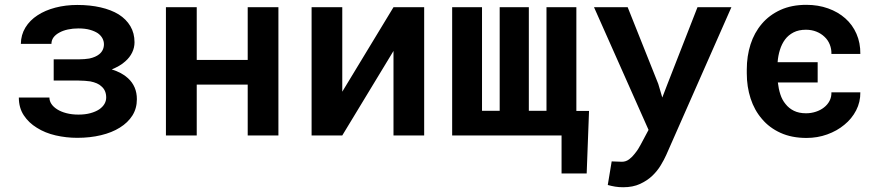

<svg xmlns="http://www.w3.org/2000/svg" viewBox="-20 -558 3641 791"><path d="M57.6 -156.2Q57.6 -113.8 78.1 -82.8Q98.6 -51.8 131.8 -31.7Q165.5 -10.3 209.2 -0.2Q252.9 9.8 298.3 9.8Q351.1 9.8 396 -1Q440.9 -11.7 473.6 -32.2Q506.8 -52.7 525.4 -82Q543.9 -111.3 543.9 -149.4Q543.9 -175.8 534.7 -197.5Q525.4 -219.2 507.3 -235.8Q494.6 -247.6 477.8 -256.6Q460.9 -265.6 440.4 -272Q457 -278.8 471.2 -287.1Q485.4 -295.4 496.1 -305.2Q514.6 -321.3 524.4 -341.6Q534.2 -361.8 534.2 -383.8Q534.2 -421.4 517.1 -450.2Q500 -479 469.2 -498.5Q438 -517.6 394.5 -527.6Q351.1 -537.6 298.3 -537.6Q250.5 -537.6 208.3 -526.6Q166 -515.6 134.8 -495.1Q103 -474.6 84.7 -444.6Q66.4 -414.6 65.9 -377.4H191.9Q191.9 -392.1 200.4 -403.8Q209 -415.5 224.6 -423.8Q239.3 -432.1 259.5 -436.5Q279.8 -440.9 302.7 -440.9Q330.6 -440.9 350.3 -435.3Q370.1 -429.7 383.3 -420.9Q396 -411.6 402.1 -399.9Q408.2 -388.2 408.2 -375.5Q408.2 -363.3 403.3 -352.8Q398.4 -342.3 388.7 -334.5Q381.3 -328.6 371.3 -324.2Q361.3 -319.8 348.1 -316.9Q338.9 -315.4 327.9 -314.5Q316.9 -313.5 304.2 -313.5H201.2V-226.1H304.2Q317.4 -226.1 329.6 -225.1Q341.8 -224.1 352.1 -222.7Q367.2 -219.7 378.9 -214.6Q390.6 -209.5 398.4 -201.7Q407.7 -193.8 412.6 -182.4Q417.5 -170.9 417.5 -156.2Q417.5 -142.1 410.2 -129.6Q402.8 -117.2 388.7 -107.4Q374 -97.7 352.5 -91.8Q331.1 -85.9 303.2 -85.9Q275.9 -85.9 253.4 -91.8Q231 -97.7 215.8 -107.4Q200.2 -117.2 191.9 -129.6Q183.6 -142.1 183.6 -156.2Z M1127 0V-528.3H1000.5V-311H790.5V-528.3H663.6V0H790.5V-209.5H1000.5V0Z M1601.1 -528.3 1390.1 -180.2V-528.3H1263.7V0H1390.1L1601.1 -348.1V0H1727.5V-528.3Z M1965.8 -528.3H1842.8V0H2293.5V156.7H2397L2406.7 -101.1H2354.5V-528.3H2231.4V-101.6H2158.7V-528.3H2038.6V-101.6H1965.8Z M2547.4 213.4Q2587.4 213.4 2616.9 199.7Q2646.5 186 2667 166.5Q2688 146.5 2702.1 123Q2716.3 99.6 2725.1 79.6L2993.2 -528.3H2853.5L2729.5 -210.9L2708.5 -156.2L2691.9 -212.4L2565.9 -528.3H2427.2L2651.9 -22.9L2619.6 37.6Q2613.8 48.3 2608.9 56.2Q2604 64 2594.2 76.2Q2585 88.4 2571.8 98.4Q2558.6 108.4 2542 108.4Q2534.7 108.4 2522 107.7Q2509.3 106.9 2500 106.9L2483.9 204.1Q2499.5 208.5 2514.4 210.9Q2529.3 213.4 2547.4 213.4Z M3300.8 -91.3Q3271.5 -91.3 3250.7 -101.6Q3230 -111.8 3216.3 -129.4Q3202.1 -146.5 3194.8 -169.4Q3187.5 -192.4 3184.6 -218.3H3348.6V-301.8H3183.6Q3185.5 -328.1 3193.1 -352.5Q3200.7 -377 3214.4 -395.5Q3228 -413.6 3249.3 -424.6Q3270.5 -435.5 3300.3 -435.5Q3323.7 -435.5 3343.3 -427.7Q3362.8 -419.9 3377 -406.2Q3391.1 -393.1 3398.4 -374.8Q3405.8 -356.4 3405.3 -335.9H3524.4Q3524.9 -381.3 3508.5 -418.7Q3492.2 -456.1 3462.4 -482.4Q3432.6 -508.8 3391.6 -523.4Q3350.6 -538.1 3302.2 -538.1Q3241.2 -538.1 3195.3 -517.1Q3149.4 -496.1 3118.7 -460Q3087.4 -423.3 3072 -375Q3056.6 -326.7 3056.6 -271.5V-255.9Q3056.6 -200.7 3072.3 -152.3Q3087.9 -104 3119.1 -67.9Q3149.4 -31.7 3195.6 -10.7Q3241.7 10.3 3302.7 10.3Q3347.7 10.3 3387.9 -4.2Q3428.2 -18.6 3458.5 -43.9Q3489.3 -68.8 3507.1 -103.3Q3524.9 -137.7 3524.4 -177.7H3405.3Q3405.8 -158.2 3397.5 -142.3Q3389.2 -126.5 3374.5 -115.2Q3360.4 -104 3341.1 -97.7Q3321.8 -91.3 3300.8 -91.3Z"/></svg>

Font: Roboto Mono SemiBold
Style: Regular
Weight: 600
Monospace: yes
Designer: Google
Version: Version 3.000